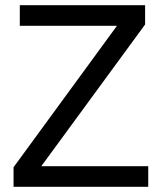

<svg xmlns="http://www.w3.org/2000/svg" viewBox="-20 -717 622 737"><path d="M32 -75 429 -618H56V-697H537V-623L138.5 -79H549V0H32Z"/></svg>

Font: HK Grotesk
Style: Regular
Weight: 400
Designer: Alfredo Marco Pradil
Foundry: Hanken Design Co.
Version: Version 3.001